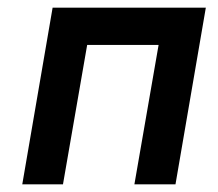

<svg xmlns="http://www.w3.org/2000/svg" viewBox="-20 -480 569 500"><path d="M516 -460H117L38 0H144L207 -363H393L330 0H437Z"/></svg>

Font: Jost Medium
Style: Italic
Weight: 500
Italic angle: -5°
Version: Version 3.710